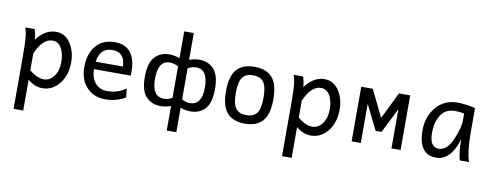

<svg xmlns="http://www.w3.org/2000/svg" viewBox="-75 -1130 4546 1773"><g transform="rotate(10 2198.5 -243.0)"><path d="M330.6 -70.3Q384.8 -70.3 423.6 -121.1Q462.4 -171.9 462.4 -253.9Q462.4 -338.4 432.1 -387.7Q401.9 -437 350.1 -437Q257.8 -437 193.8 -289.1V-130.9Q267.6 -70.3 330.6 -70.3ZM193.8 246.1H103.5V-243.7Q103.5 -350.1 99.6 -403.8Q94.7 -473.1 79.1 -512.7H167Q180.2 -480 186.5 -417Q266.1 -522.5 367.2 -522.5Q452.6 -522.5 502.7 -447.8Q552.7 -373 552.7 -269Q552.7 -146 489 -66.7Q425.3 12.7 330.6 12.7Q260.7 12.7 193.8 -42.5Z M918.9 12.7Q813.5 12.7 746.6 -57.9Q679.7 -128.4 679.7 -248.5Q679.7 -373 742.7 -447.8Q805.7 -522.5 918.9 -522.5Q1116.7 -522.5 1116.7 -272.9Q1116.7 -250.5 1116.2 -243.7H770Q772.9 -157.2 815.4 -111.3Q857.4 -65.4 926.3 -65.4Q1024.4 -65.4 1099.6 -120.6L1109.4 -37.6Q1024.4 12.7 918.9 12.7ZM1028.8 -314Q1028.8 -447.3 906.7 -447.3Q794.9 -447.3 773.9 -314Z M1621.1 197.8H1531.2V-31.2Q1478.5 -14.2 1433.6 -14.2Q1353 -14.2 1299.3 -69.1Q1245.6 -124 1245.6 -254.9Q1245.6 -385.7 1298.1 -442.4Q1350.6 -499 1432.6 -499Q1478 -499 1531.2 -481V-731.9H1621.1V-480.5Q1672.4 -498.5 1716.8 -498.5Q1799.3 -498.5 1851.6 -442.1Q1903.8 -385.7 1903.8 -254.9Q1903.8 -96.2 1821.8 -43.5Q1775.4 -13.7 1717.3 -13.7Q1672.4 -13.7 1621.1 -31.2ZM1454.6 -86.4Q1490.2 -86.4 1531.2 -108.4V-402.8Q1491.2 -425.8 1450.2 -425.8Q1341.3 -425.8 1341.3 -254.9Q1341.3 -86.4 1454.6 -86.4ZM1696.3 -88.4Q1809.1 -88.4 1809.1 -254.9Q1809.1 -423.3 1699.7 -423.3Q1660.6 -423.3 1621.1 -402.8V-109.4Q1661.6 -88.4 1696.3 -88.4Z M2229 10.3Q2118.7 10.3 2062.7 -52.5Q2006.8 -115.2 2006.8 -255.9Q2006.8 -396 2062 -459.2Q2117.2 -522.5 2229 -522.5Q2338.9 -522.5 2394.8 -460.4Q2450.7 -398.4 2450.7 -255.9Q2450.7 -112.8 2394.3 -51.3Q2337.9 10.3 2229 10.3ZM2229 -69.3Q2294.9 -69.3 2326.9 -109.4Q2358.9 -149.4 2358.9 -255.9Q2358.9 -361.3 2327.4 -402.1Q2295.9 -442.9 2229 -442.9Q2162.1 -442.9 2130.6 -402.1Q2099.1 -361.3 2099.1 -255.9Q2099.1 -149.9 2130.9 -109.6Q2162.6 -69.3 2229 -69.3Z M2847.7 -70.3Q2901.9 -70.3 2940.7 -121.1Q2979.5 -171.9 2979.5 -253.9Q2979.5 -338.4 2949.2 -387.7Q2918.9 -437 2867.2 -437Q2774.9 -437 2710.9 -289.1V-130.9Q2784.7 -70.3 2847.7 -70.3ZM2710.9 246.1H2620.6V-243.7Q2620.6 -350.1 2616.7 -403.8Q2611.8 -473.1 2596.2 -512.7H2684.1Q2697.3 -480 2703.6 -417Q2783.2 -522.5 2884.3 -522.5Q2969.7 -522.5 3019.8 -447.8Q3069.8 -373 3069.8 -269Q3069.8 -146 3006.1 -66.7Q2942.4 12.7 2847.7 12.7Q2777.8 12.7 2710.9 -42.5Z M3689 0H3603.5V-367.7L3486.8 -133.8H3431.2L3315.9 -367.2V0H3230V-512.2H3337.9L3460.4 -260.7L3584 -512.2H3689Z M4032.7 -72.8Q4111.3 -72.8 4159.9 -187Q4208.5 -301.3 4208.5 -369.1V-433.1Q4168 -442.4 4123 -442.4Q4034.2 -442.4 3990.7 -375.5Q3947.3 -308.6 3947.3 -206.1Q3947.3 -72.8 4032.7 -72.8ZM4022.9 12.7Q3856.9 12.7 3856.9 -215.8Q3856.9 -343.8 3932.6 -433.1Q4008.3 -522.5 4130.4 -522.5Q4215.3 -522.5 4298.8 -500V-266.1Q4298.8 -94.7 4330.6 0H4245.1Q4239.7 -12.2 4235.8 -33.2Q4228 -72.3 4224.6 -125.5Q4223.1 -149.4 4223.1 -196.3Q4161.1 12.7 4022.9 12.7Z"/></g></svg>

Font: Cadman
Style: Regular
Weight: 400
Designer: Paul James MIller
Foundry: High-Logic / Made with FontCreator
Version: Version 2.114;March 28, 2021;FontCreator 13.0.0.2683 64-bit